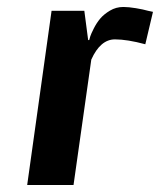

<svg xmlns="http://www.w3.org/2000/svg" viewBox="-20 -531 459 551"><path d="M397 -404Q345 -418 310 -418Q268 -418 242 -360L191 0H58L128 -500H222L233 -416H236Q237 -420 239 -426.5Q241 -433 249 -449Q257 -465 267.5 -477.5Q278 -490 295.5 -500.5Q313 -511 334 -511Q349 -511 370 -507.5Q391 -504 405 -500L419 -497Z"/></svg>

Font: Arsenal
Style: Bold Italic
Weight: 700
Italic angle: -9.10001°
Designer: Andrij Shevchenko
Foundry: Stairsfor
Version: Version 2.001;PS 002.001;hotconv 1.0.88;makeotf.lib2.5.64775